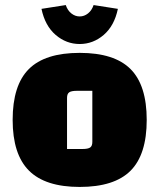

<svg xmlns="http://www.w3.org/2000/svg" viewBox="-20 -724 630 759"><path d="M30 0ZM30 -250Q30 -387 94 -451Q158 -515 295 -515Q432 -515 496 -451Q560 -387 560 -250Q560 -113 496 -49Q432 15 295 15Q159 15 94.5 -49.5Q30 -114 30 -250ZM306 -135Q328 -135 336.5 -141Q345 -147 345 -163V-365H284Q262 -365 253.5 -359Q245 -353 245 -337V-135ZM144 -689 240 -704Q247 -683 262 -671Q277 -659 295 -659Q313 -659 328 -671Q343 -683 350 -704L446 -689Q432 -622 390 -586Q348 -550 295 -550Q242 -550 200 -586Q158 -622 144 -689Z"/></svg>

Font: Changa Black
Style: Regular
Weight: 900
Designer: Eduardo Rodriguez Tunni
Foundry: Eduardo Rodriguez Tunni
Version: Version 2.001; ttfautohint (v1.5.10-5e6f)